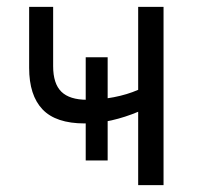

<svg xmlns="http://www.w3.org/2000/svg" viewBox="-20 -540 582 560"><path d="M383 0H457V-520H383V-278Q351 -264 312 -256.5Q273 -249 234 -249Q183 -249 159 -272.5Q135 -296 135 -347V-520H65V-342Q65 -262 104 -221Q143 -180 227 -180Q266 -180 305.5 -189Q345 -198 383 -214ZM294 -72V-373H230V-72Z"/></svg>

Font: Fixel Variable
Style: Regular
Weight: 100
Width: 3
Designer: AlfaBravo + MacPaw
Foundry: Kyrylo Tkachov, Marchela Mozhyna, Serhii Makarenko, Maria Weinstein, Zakhar Kryvoshyya
Version: Version 1.211